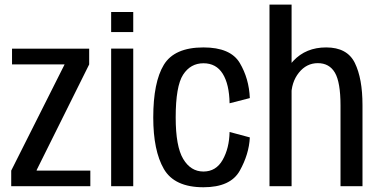

<svg xmlns="http://www.w3.org/2000/svg" viewBox="-20 -805 1634 830"><path d="M28.5 0H370.5V-67.5H138.5V-70L365.5 -526.5V-594.5H32V-526.5H259V-526L28.5 -67.5Z M460.5 0H556V-595H460.5ZM460.5 -753V-666.5H556V-753Z M859.5 4.5Q976.5 4.5 1016.5 -67Q1056.5 -138.5 1060 -211L972.5 -234.5Q971 -164 942.5 -113.8Q914 -63.5 859.5 -63.5Q804.5 -63.5 772 -117.8Q739.5 -172 739.5 -297Q739.5 -432.5 771.5 -482Q803.5 -531.5 859.5 -531.5Q914.5 -531.5 942.8 -486.2Q971 -441 972.5 -358.5L1060 -381Q1056.5 -465.5 1016.5 -532.8Q976.5 -600 859.5 -600Q734 -600 688.2 -524.8Q642.5 -449.5 642.5 -297Q642.5 -154 688.2 -74.8Q734 4.5 859.5 4.5Z M1145 0H1240.5V-785H1145ZM1452 0H1547V-350.5Q1547 -465.5 1514 -532.8Q1481 -600 1390 -600Q1302.5 -600 1248 -541.8Q1193.5 -483.5 1193.5 -414L1239 -388Q1239 -449.5 1272 -490.8Q1305 -532 1354 -532Q1403.5 -532 1427.8 -490.8Q1452 -449.5 1452 -348.5Z"/></svg>

Font: Anybody SemiCondensed
Style: Regular
Weight: 400
Width: 4
Version: Version 1.113;gftools[0.9.25]